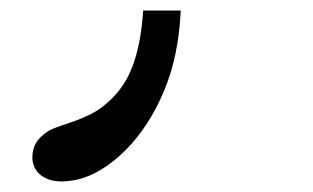

<svg xmlns="http://www.w3.org/2000/svg" viewBox="-20 -178 590 362"><path d="M320.8 -158.2Q316.9 -71.8 288.8 -5.4Q260.7 61 216.8 105Q198.7 123 181.9 134.5Q165 146 149.7 152.6Q134.3 159.2 120.8 161.6Q107.4 164.1 97.2 164.1Q81.5 164.1 70.8 159.9Q60.1 155.8 53.5 149.2Q46.9 142.6 43.9 134.5Q41 126.5 41 119.1Q41 95.2 57.1 80.1Q68.4 68.8 83.5 63.2Q98.6 57.6 116.2 51.8Q133.8 45.9 153.1 36.1Q172.4 26.4 191.9 6.8Q203.1 -4.4 212.6 -18.8Q222.2 -33.2 229.7 -52.7Q237.3 -72.3 242.4 -98.1Q247.6 -124 250 -158.2Z"/></svg>

Font: Code New Roman
Style: Italic
Weight: 400
Italic angle: -11°
Monospace: yes
Designer: Sam Radian
Foundry: Code New Roman
Version: Version 1.508 October 19, 2014